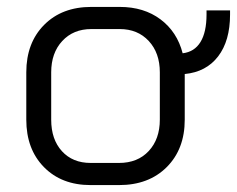

<svg xmlns="http://www.w3.org/2000/svg" viewBox="-20 -527 685 555"><path d="M645 -497V-485Q645 -409 610.5 -364Q576 -319 514 -313V-181Q514 -96 462 -44Q410 8 324 8H242Q158 8 107 -44Q56 -96 56 -181V-318Q56 -403 107.5 -455Q159 -507 244 -507H326Q396 -507 444 -471Q492 -435 508 -373Q542 -377 559.5 -405.5Q577 -434 577 -485V-497ZM442 -318Q442 -374 410 -408.5Q378 -443 326 -443H244Q192 -443 160 -408.5Q128 -374 128 -318V-181Q128 -124 159 -90Q190 -56 242 -56H324Q378 -56 410 -90.5Q442 -125 442 -181Z"/></svg>

Font: Bai Jamjuree
Style: Regular
Weight: 400
Designer: Katatrad Aksorn Co.,Ltd.
Foundry: Cadson Demak Co.,Ltd.
Version: Version 1.000; ttfautohint (v1.6)